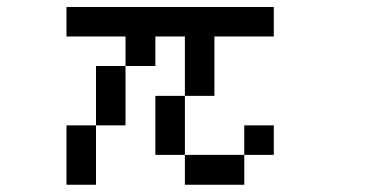

<svg xmlns="http://www.w3.org/2000/svg" viewBox="-20 -462 1040 540"><path d="M417 -26.4V-192.4H500V-26.4H667V-109.4H750V-26.4H667V57.6H500V-26.4ZM167 -359.4V-442.4H750V-359.4H583V-192.4H500V-359.4H417V-276.4H333V-109.4H250V-276.4H333V-359.4ZM167 57.6V-109.4H250V57.6Z"/></svg>

Font: KH Dot Kodenmachou 12
Style: Regular
Weight: 400
Designer: Original version for X68000 by Keitarou Hiraki (http://hp.vector.co.jp/authors/VA000874/) / TrueType conversion by Homem
Version: Version 1.00.20150527